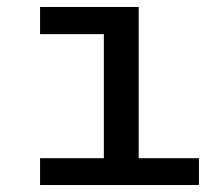

<svg xmlns="http://www.w3.org/2000/svg" viewBox="-20 -531 640 551"><path d="M95 0V-77H278V-433H95V-511H378V-77H551V0Z"/></svg>

Font: Chivo Mono
Style: Regular
Weight: 400
Monospace: yes
Designer: Hector Gatti
Foundry: Omnibus-Type
Version: Version 1.008; ttfautohint (v1.8.4.7-5d5b)